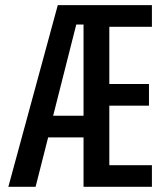

<svg xmlns="http://www.w3.org/2000/svg" viewBox="-20 -718 640 738"><path d="M301.1 0H563.9V-83.1H400.2V-311.8H552.6V-395.2H400.2V-615.1H563.9V-698.2H202.1L12.1 0H116.8L165.1 -190H301.1ZM184.3 -273.1 273.1 -623.6H301.1V-273.1Z"/></svg>

Font: Margiela Mono Medium
Style: Regular
Weight: 500
Designer: Mike Abbink, Paul van der Laan, Pieter van Rosmalen
Foundry: Bold Monday
Version: Version 2.003 2021